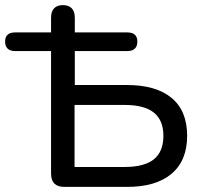

<svg xmlns="http://www.w3.org/2000/svg" viewBox="-47 -732 797 752"><path d="M153 -52V-532H12Q-7 -532 -17 -541.5Q-27 -551 -27 -569Q-27 -605 12 -605H153V-663Q153 -687 165 -699.5Q177 -712 199 -712Q222 -712 234 -699.5Q246 -687 246 -663V-605H452Q491 -605 491 -569Q491 -551 481 -541.5Q471 -532 452 -532H246V-399H451Q564 -399 625 -348.5Q686 -298 686 -200Q686 -103 625 -51.5Q564 0 451 0H205Q153 0 153 -52ZM593 -200Q593 -261 555.5 -291Q518 -321 441 -321H245V-78H441Q518 -78 555.5 -108Q593 -138 593 -200Z"/></svg>

Font: SN Pro
Style: Regular
Weight: 400
Designer: Tobias Whetton
Foundry: Supernotes
Version: Version 1.003